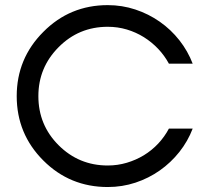

<svg xmlns="http://www.w3.org/2000/svg" viewBox="-20 -735 811 757"><path d="M404.8 2.4Q255.4 2.4 150.9 -102.1Q45.9 -207 45.9 -356Q45.9 -504.4 150.9 -609.4Q255.4 -714.8 404.8 -714.8Q461.4 -714.8 513.7 -697.5Q565.9 -680.2 609.9 -649.4Q653.8 -618.7 687.3 -576.2Q720.7 -533.7 739.7 -483.9H646Q628.9 -515.6 603.8 -542.2Q578.6 -568.8 547.4 -588.4Q516.1 -607.9 480 -618.7Q443.8 -629.4 404.8 -629.4Q290.5 -629.4 210.9 -548.8Q131.3 -468.8 131.3 -356Q131.3 -242.2 210.9 -162.6Q291 -82.5 404.8 -82.5Q443.8 -82.5 480 -93.3Q516.1 -104 547.4 -123Q578.6 -142.1 603.8 -168.9Q628.9 -195.8 646 -228H739.7Q720.7 -178.2 687.3 -136Q653.8 -93.8 610.1 -63Q566.4 -32.2 514.2 -14.9Q461.9 2.4 404.8 2.4Z"/></svg>

Font: Proletarsk
Style: Regular
Weight: 400
Designer: Peter Wiegel, original typeface by Carl Albert Fahrenwaldt 1901
Foundry: Peter Wiegel
Version: Version 1.000 2010 initial release